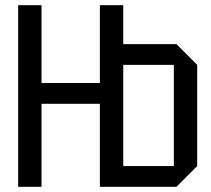

<svg xmlns="http://www.w3.org/2000/svg" viewBox="-20 -720 815 740"><path d="M50 0V-700H140V-400H365V-700H455V-550H660L740 -470V-80L660 0H365V-320H140V0ZM650 -470H455V-80H650Z"/></svg>

Font: Tektur SemiCondensed
Style: Regular
Weight: 400
Width: 4
Designer: Adam Jagosz
Foundry: Adam Jagosz
Version: Version 1.005;gftools[0.9.30]